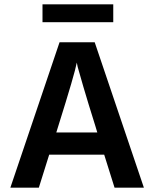

<svg xmlns="http://www.w3.org/2000/svg" viewBox="-20 -870 714 890"><path d="M250 -285 241 -256H431L422 -286Q388 -394 366.5 -467.5Q345 -541 340 -560L336 -580Q327 -530 250 -285ZM160 0H28L256 -674H419L647 0H511L463 -153H208ZM505 -767H177V-850H505Z"/></svg>

Font: Hind Vadodara SemiBold
Style: Regular
Weight: 600
Designer: Hitesh Malaviya
Foundry: Indian Type Foundry
Version: Version 1.001;PS 1.0;hotconv 1.0.86;makeotf.lib2.5.63406; tt